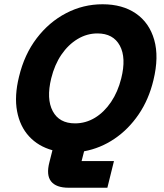

<svg xmlns="http://www.w3.org/2000/svg" viewBox="-20 -705 767 900"><path d="M301.7 175Q243.3 175 219.6 145.4Q195.8 115.8 211.7 55L225.8 -0.8Q159.2 -19.2 116.3 -65.8Q73.3 -112.5 60 -183.8Q46.7 -255 69.2 -345.8Q94.2 -450 152.1 -525.8Q210 -601.7 290 -643.3Q370 -685 460.8 -685Q554.2 -685 617.1 -641.7Q680 -598.3 702.9 -518.3Q725.8 -438.3 699.2 -329.2Q677.5 -238.3 629.6 -168.3Q581.7 -98.3 516.2 -54.2Q450.8 -10 374.2 4.2L362.5 50H514.2L483.3 175ZM331.7 -126.7Q381.7 -126.7 425 -152.9Q468.3 -179.2 500.4 -226.7Q532.5 -274.2 548.3 -337.5Q572.5 -434.2 541.7 -491.2Q510.8 -548.3 436.7 -548.3Q387.5 -548.3 343.8 -522.1Q300 -495.8 267.9 -448.8Q235.8 -401.7 220 -337.5Q196.7 -241.7 227.1 -184.2Q257.5 -126.7 331.7 -126.7Z"/></svg>

Font: Funnel Sans ExtraBold
Style: Italic
Weight: 800
Italic angle: -14.036°
Version: Version 1.000; Beta; Release 5; Build 24; ttfautohint (v1.8.